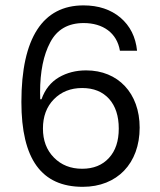

<svg xmlns="http://www.w3.org/2000/svg" viewBox="-20 -702 604 727"><path d="M306.2 -435.5C267.6 -435.5 233.4 -426.8 203.1 -409.2C172.4 -391.1 150.4 -363.8 137.2 -326.2H132.3C131.8 -335 131.8 -343.8 131.8 -352.5C131.8 -430.2 144.5 -493.7 170.4 -542C195.8 -590.3 237.8 -614.7 296.9 -614.7C369.6 -614.7 422.9 -577.6 434.1 -509.8H499C493.7 -562 472.7 -604 436 -635.3C399.4 -666 353 -681.6 295.9 -681.6C143.1 -681.6 61 -559.6 61 -315.9C61 -99.1 137.2 5.4 293.5 5.4C423.8 5.4 508.8 -83.5 508.8 -218.8C508.8 -349.1 427.2 -435.5 306.2 -435.5ZM291 -368.7C334.5 -368.7 368.2 -355 393.1 -327.6C417.5 -300.3 429.7 -262.7 429.7 -215.3C429.7 -168 417.5 -130.9 392.6 -104C367.7 -76.7 334 -63 291 -63C247.6 -63 211.9 -77.1 184.1 -105.5C156.2 -133.8 142.6 -170.4 142.6 -215.3C142.6 -260.7 156.2 -297.9 184.1 -326.2C211.9 -354.5 247.6 -368.7 291 -368.7Z"/></svg>

Font: Estedad Regular
Style: Regular
Weight: 400
Designer: Amin Abedi
Version: Version 7.3